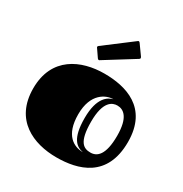

<svg xmlns="http://www.w3.org/2000/svg" viewBox="-180 -905 1013 1061"><g transform="rotate(30 327.0 -375.0)"><path d="M327 17C464 17 628 -27 628 -254C628 -474 462 -517 327 -517C180 -517 26 -450 26 -250C26 -48 180 17 327 17ZM477 -100C434 -100 395 -118 395 -250C395 -382 446 -400 477 -400C517 -400 559 -371 559 -254C559 -130 518 -100 477 -100ZM440 -81C383 -81 313 -115 313 -250C313 -385 395 -419 440 -419C409 -411 354 -382 354 -250C354 -118 397 -89 440 -81ZM453 -684C456 -686 457 -688 457 -691C457 -693 456 -696 454 -699L409 -762C406 -765 404 -767 402 -767C399 -767 397 -766 395 -764L222 -633C219 -630 217 -628 217 -625C217 -624 218 -621 220 -619L253 -571C256 -567 259 -566 261 -566C263 -566 265 -567 268 -569Z"/></g></svg>

Font: Fascinate Inline
Style: Regular
Weight: 900
Designer: Astigmatic (AOETI)
Foundry: Astigmatic (AOETI)
Version: Version 1.000